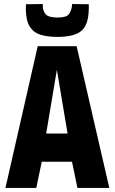

<svg xmlns="http://www.w3.org/2000/svg" viewBox="-20 -932 569 952"><path d="M7 0 167 -703H360L522 0H364L337 -130H187L160 0ZM209 -270H315L262 -586ZM265 -749Q216 -749 181.5 -759.5Q147 -770 128 -799.5Q109 -829 108 -886Q108 -899 109 -911L192 -912Q192 -909 192 -904Q192 -878 206.5 -861.5Q221 -845 265 -845Q309 -845 321.5 -861.5Q334 -878 337 -904Q337 -907 337 -912L420 -911Q421 -899 420 -886Q419 -808 383 -778.5Q347 -749 265 -749Z"/></svg>

Font: Georama SemiCondensed
Style: Bold
Weight: 700
Width: 4
Designer: Jean-Baptiste Levee
Foundry: Production Type
Version: Version 1.000